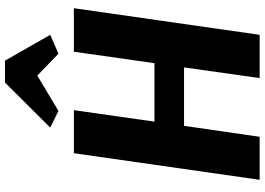

<svg xmlns="http://www.w3.org/2000/svg" viewBox="-166 -898 1064 772"><g transform="rotate(-90 366.0 -512.0)"><path d="M29 0 136 -747H309L263 -423H498L544 -747H719L612 0H438L481 -304H246L202 0ZM306 -809 239 -842 420 -1024H508L612 -842L536 -809L448 -894Z"/></g></svg>

Font: Merriweather Sans ExtraBold
Style: Italic
Weight: 800
Italic angle: -7.5°
Designer: Eben Sorkin
Foundry: Eben Sorkin
Version: Version 2.001; ttfautohint (v1.8.3)